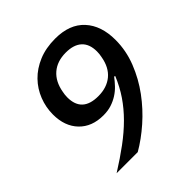

<svg xmlns="http://www.w3.org/2000/svg" viewBox="-191 -846 983 983"><g transform="rotate(-45 300.0 -355.0)"><path d="M574 -487Q574 -409 545 -335.5Q516 -262 469.5 -199Q423 -136 365 -85Q307 -34 248 0H95Q162 -42 216 -82Q270 -122 312.5 -164.5Q355 -207 387 -254Q419 -301 442 -357L436 -359Q421 -339 403.5 -320.5Q386 -302 364 -288Q342 -274 316 -265.5Q290 -257 257 -257Q174 -257 125.5 -307.5Q77 -358 77 -443Q77 -495 96 -543.5Q115 -592 151 -629Q187 -666 239.5 -688Q292 -710 360 -710Q464 -710 519 -650Q574 -590 574 -487ZM308 -345Q370 -345 410 -378Q450 -411 461 -475Q463 -484 464 -493.5Q465 -503 465 -512Q465 -566 435 -593.5Q405 -621 348 -621Q285 -621 245.5 -587Q206 -553 195 -490Q193 -481 192 -471.5Q191 -462 191 -453Q191 -345 308 -345Z"/></g></svg>

Font: IBM Plex Mono Medium
Style: Italic
Weight: 500
Italic angle: -9°
Monospace: yes
Designer: Mike Abbink, Paul van der Laan, Pieter van Rosmalen
Foundry: Bold Monday
Version: Version 2.3